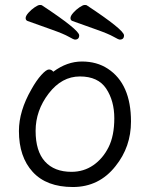

<svg xmlns="http://www.w3.org/2000/svg" viewBox="-20 -733 602 771"><path d="M194 -445Q249 -486 309 -486Q369 -486 413 -457Q506 -396 506 -245Q506 -143 444 -66Q378 18 272.5 18Q167 18 111.5 -42.5Q56 -103 56 -207Q56 -287 106 -374Q126 -410 146 -432Q166 -454 176.5 -454Q187 -454 194 -445ZM267 -43Q316 -43 354.5 -69.5Q393 -96 416 -142Q439 -188 439 -258Q439 -328 406.5 -377Q374 -426 301 -426Q228 -426 175.5 -357.5Q123 -289 123 -207.5Q123 -126 160.5 -84.5Q198 -43 267 -43ZM478 -591Q478 -574 461 -574Q456 -574 436 -585.5Q416 -597 368 -614Q320 -631 270 -649Q263 -652 263 -660.5Q263 -669 274 -681.5Q285 -694 299 -703.5Q313 -713 319.5 -713Q326 -713 328 -712Q478 -613 478 -591ZM298 -591Q298 -574 281 -574Q276 -574 256 -585.5Q236 -597 188 -614Q140 -631 90 -649Q83 -652 83 -660.5Q83 -669 94 -681.5Q105 -694 119 -703.5Q133 -713 139.5 -713Q146 -713 148 -712Q298 -613 298 -591Z"/></svg>

Font: ToneOZ-Pinyin-WenKai-Regular
Style: Regular
Weight: 400
Designer: Fontworks Inc.
Foundry: ToneOZ
Version: Version 0.240331